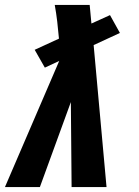

<svg xmlns="http://www.w3.org/2000/svg" viewBox="-40 -755 560 775"><path d="M-20 0 199 -509 141 -482 100 -554 198 -599Q195 -634 191 -668Q187 -702 181 -735H322L329 -660L404 -694L444 -622L338 -573L390 0H249L246 -343L121 0Z"/></svg>

Font: Iosevka Heavy
Style: Italic
Weight: 900
Italic angle: -9°
Monospace: yes
Designer: Belleve Invis
Foundry: Belleve Invis
Version: Version 32.5.0; ttfautohint (v1.8.4)